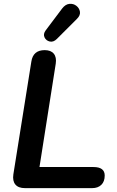

<svg xmlns="http://www.w3.org/2000/svg" viewBox="-20 -972 602 992"><path d="M109 0Q75 0 59.5 -18.5Q44 -37 49 -71L142 -654Q151 -713 211 -713Q243 -713 258 -694.5Q273 -676 268 -643L184 -109H463Q521 -109 521 -65Q521 -34 503.5 -17Q486 0 456 0ZM274 -771Q256 -753 237 -757.5Q218 -762 210 -779Q202 -796 216 -815L301 -928Q318 -950 338.5 -952Q359 -954 374.5 -942Q390 -930 393 -911.5Q396 -893 378 -875Z"/></svg>

Font: Nunito
Style: Bold Italic
Weight: 700
Italic angle: -9°
Designer: Vernon Adams
Foundry: Vernon Adams
Version: Version 3.601; ttfautohint (v1.8.2.53-6de2)